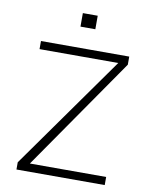

<svg xmlns="http://www.w3.org/2000/svg" viewBox="-95 -954 810 1025"><g transform="rotate(10 310.0 -442.0)"><path d="M554.2 -698.2V-654.3L130.9 -43.9H544.4V0H65.9V-39.1L502.4 -654.3H75.7V-698.2ZM350.6 -883.8V-810.5H270V-883.8Z"/></g></svg>

Font: Sansation Light
Style: Light
Weight: 300
Designer: Bernd Montag
Version: Version 1.301